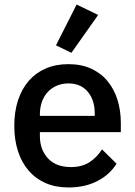

<svg xmlns="http://www.w3.org/2000/svg" viewBox="-20 -815 596 847"><path d="M282 12Q226 12 182 -7Q138 -26 107 -61.5Q76 -97 59.5 -147.5Q43 -198 43 -260Q43 -322 59.5 -372.5Q76 -423 107 -458.5Q138 -494 182 -513Q226 -532 282 -532Q339 -532 382.5 -512Q426 -492 455 -456.5Q484 -421 498.5 -374Q513 -327 513 -273V-232H156V-215Q156 -155 191.5 -116.5Q227 -78 293 -78Q341 -78 374 -99Q407 -120 430 -156L494 -93Q465 -45 410 -16.5Q355 12 282 12ZM282 -447Q254 -447 230.5 -437Q207 -427 190.5 -409Q174 -391 165 -366Q156 -341 156 -311V-304H398V-314Q398 -374 367 -410.5Q336 -447 282 -447ZM295 -582 227 -615 318 -795 413 -749Z"/></svg>

Font: IBM Plex Sans Thai Looped Medium
Style: Regular
Weight: 500
Designer: Mike Abbink, Paul van der Laan, Pieter van Rosmalen, Ben Mitchell, Mark Frömberg
Foundry: Bold Monday
Version: Version 1.1